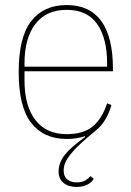

<svg xmlns="http://www.w3.org/2000/svg" viewBox="-20 -538 520 760"><path d="M283 202Q251 202 231.5 186Q212 170 212 141Q212 106 236 75.5Q260 45 317 4L316 1Q285 12 244 12Q153 12 103.5 -51.5Q54 -115 54 -253Q54 -391 103.5 -454.5Q153 -518 244 -518Q335 -518 381 -454.5Q427 -391 427 -266V-256H77V-219Q77 -119 120 -63Q163 -7 244 -7Q310 -7 347 -37.5Q384 -68 404 -129L421 -122Q402 -56 360 -22Q322 9 297.5 32Q273 55 258.5 73.5Q244 92 238 107Q232 122 232 137Q232 161 246.5 172.5Q261 184 284 184Q305 184 318 176Q331 168 338 159L351 170Q343 184 325.5 193Q308 202 283 202ZM404 -274V-287Q404 -387 364.5 -443Q325 -499 244 -499Q163 -499 120 -443Q77 -387 77 -287V-274Z"/></svg>

Font: IBM Plex Sans Cond Thin
Style: Regular
Weight: 100
Width: 3
Designer: Mike Abbink, Paul van der Laan, Pieter van Rosmalen
Foundry: Bold Monday
Version: Version 1.3